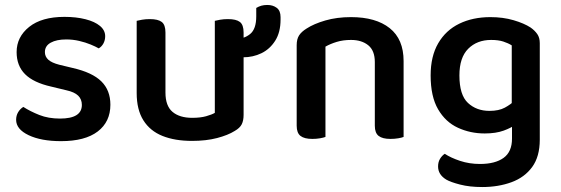

<svg xmlns="http://www.w3.org/2000/svg" viewBox="-20 -554 2261 774"><path d="M425 -132Q425 -63 374 -24Q323 15 226 15Q146 15 95.5 -9Q45 -33 45 -71Q45 -88 53 -101.5Q61 -115 74 -123Q102 -105 138.5 -90.5Q175 -76 222 -76Q310 -76 310 -131Q310 -154 295 -168.5Q280 -183 248 -190L186 -205Q115 -221 81 -255Q47 -289 47 -344Q47 -405 97.5 -445.5Q148 -486 240 -486Q287 -486 324.5 -476.5Q362 -467 383 -449.5Q404 -432 404 -408Q404 -392 397 -379Q390 -366 378 -359Q366 -366 345.5 -374.5Q325 -383 299.5 -389Q274 -395 247 -395Q208 -395 184.5 -382Q161 -369 161 -344Q161 -326 174.5 -313.5Q188 -301 219 -293L273 -280Q352 -262 388.5 -226Q425 -190 425 -132Z M531 -179V-260H647V-181Q647 -127 675.5 -103Q704 -79 755 -79Q788 -79 811 -85.5Q834 -92 846 -99V-260H962V-91Q962 -68 954.5 -53Q947 -38 926 -26Q899 -9 855 2.5Q811 14 754 14Q685 14 635 -6Q585 -26 558 -69Q531 -112 531 -179ZM962 -211H846V-470Q853 -472 867.5 -474.5Q882 -477 899 -477Q932 -477 947 -465.5Q962 -454 962 -423ZM647 -211H531V-470Q538 -472 552.5 -474.5Q567 -477 584 -477Q617 -477 632 -465.5Q647 -454 647 -423ZM960 -323H941Q936 -331 933 -353.5Q930 -376 930 -397Q964 -397 988.5 -417Q1013 -437 1013 -488V-522Q1023 -528 1033.5 -531Q1044 -534 1058 -534Q1080 -534 1095.5 -522.5Q1111 -511 1111 -485V-475Q1111 -424 1089.5 -390Q1068 -356 1034 -339.5Q1000 -323 960 -323Z M1607 -308V-210H1491V-304Q1491 -350 1464.5 -371.5Q1438 -393 1395 -393Q1363 -393 1337 -385Q1311 -377 1292 -366V-210H1176V-372Q1176 -396 1185.5 -411Q1195 -426 1216 -439Q1245 -458 1291.5 -471.5Q1338 -485 1395 -485Q1495 -485 1551 -440.5Q1607 -396 1607 -308ZM1176 -260H1292V-2Q1284 1 1270 3.5Q1256 6 1239 6Q1207 6 1191.5 -6Q1176 -18 1176 -47ZM1491 -260H1607V-2Q1600 1 1585.5 3.5Q1571 6 1554 6Q1522 6 1506.5 -6Q1491 -18 1491 -47Z M1934 -16Q1876 -16 1826 -39Q1776 -62 1746 -113.5Q1716 -165 1716 -250Q1716 -327 1746.5 -379.5Q1777 -432 1831.5 -458.5Q1886 -485 1957 -485Q2008 -485 2050.5 -472.5Q2093 -460 2119 -443Q2136 -431 2146 -416.5Q2156 -402 2156 -380V-69H2043V-371Q2029 -380 2009 -386.5Q1989 -393 1960 -393Q1903 -393 1867.5 -357.5Q1832 -322 1832 -250Q1832 -171 1866.5 -139Q1901 -107 1953 -107Q1991 -107 2015 -120Q2039 -133 2055 -149L2060 -53Q2042 -39 2010.5 -27.5Q1979 -16 1934 -16ZM2044 5V-94H2156V9Q2156 77 2125.5 119Q2095 161 2042 180.5Q1989 200 1924 200Q1873 200 1834.5 190Q1796 180 1779 170Q1746 150 1746 117Q1746 99 1754 86Q1762 73 1773 66Q1797 82 1834.5 94.5Q1872 107 1915 107Q1976 107 2010 82.5Q2044 58 2044 5Z"/></svg>

Font: BalooTamma2SemiBold
Style: Regular
Weight: 600
Designer: Divya Kowshik, Shuchita Grover and Ek Type
Foundry: Ek Type
Version: Version 1.700